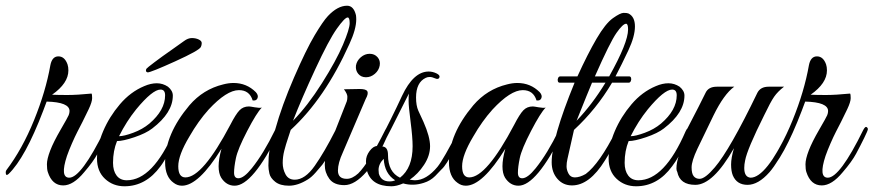

<svg xmlns="http://www.w3.org/2000/svg" viewBox="-48 -647 3053 671"><path d="M191 -401Q191 -356 134 -316Q154 -315 187.5 -315Q221 -315 272 -320Q274 -317 274 -304Q274 -291 262 -265.5Q250 -240 240.5 -221.5Q231 -203 222.5 -186.5Q214 -170 203.5 -146Q193 -122 186 -102Q161 -26 194 -26Q236 -26 318 -193Q325 -206 329.5 -203Q334 -200 334 -195.5Q334 -191 321 -164.5Q308 -138 293 -110Q278 -82 246 -45Q208 1 173 1Q134 1 119 -46Q116 -55 116 -73Q116 -91 127.5 -121Q139 -151 164 -194Q189 -237 192 -244.5Q195 -252 195 -259Q195 -290 115 -292L103 -260Q40 -95 -18 -39Q-28 -30 -28 -45Q-28 -48 -26 -52Q30 -126 71 -227Q112 -328 128 -419Q134 -450 156 -450Q178 -450 188 -422Q191 -413 191 -401Z M361 -154Q347 -120 347 -78Q347 -50 359.5 -33.5Q372 -17 395 -17Q486 -17 560 -188Q567 -204 577 -202Q583 -199 578 -187Q536 -96 513 -66Q462 4 387 4Q347 4 319 -22Q291 -48 291 -93Q291 -138 312.5 -188.5Q334 -239 371 -282.5Q408 -326 456 -346Q479 -356 500 -356Q521 -356 539 -344Q556 -330 556 -313Q556 -253 484 -198Q462 -181 422 -167.5Q382 -154 361 -154ZM529 -314Q529 -334 513 -334Q485 -334 428 -265Q394 -223 368 -171Q385 -171 417.5 -183Q450 -195 474 -215Q529 -262 529 -314ZM468 -394Q467 -394 464.5 -395.5Q462 -397 462 -400.5Q462 -404 464 -407Q466 -410 492.5 -430Q519 -450 550 -471.5Q581 -493 595 -503.5Q609 -514 622.5 -514Q636 -514 646.5 -509Q657 -504 657 -496.5Q657 -489 654 -483Q649 -471 564 -432.5Q479 -394 468 -394Z M785 -24Q804 -24 832 -59Q873 -110 913 -192Q917 -201 922 -202Q930 -205 930 -196Q930 -191 927 -184Q835 2 772 2Q743 2 725 -26Q716 -41 716 -66Q716 -91 726 -127Q646 2 588 2Q572 2 559 -8Q529 -29 529 -80Q529 -178 614 -279Q662 -335 732 -352Q751 -357 768 -357Q814 -357 846 -325Q856 -314 852 -304Q848 -294 835 -296Q824 -332 787 -332Q744 -332 681 -264Q645 -224 614 -170Q575 -105 575 -66Q575 -27 600 -27Q660 -27 757 -211Q776 -248 789 -261.5Q802 -275 822 -275Q826 -275 842.5 -272Q859 -269 867 -271Q849 -253 816 -189.5Q783 -126 776.5 -94.5Q770 -63 770 -43.5Q770 -24 785 -24Z M982 -19Q1018 -19 1052 -67.5Q1086 -116 1124 -191Q1132 -205 1139 -202Q1144 -198 1141 -191.5Q1138 -185 1128.5 -163.5Q1119 -142 1114.5 -133.5Q1110 -125 1098.5 -103.5Q1087 -82 1078.5 -71.5Q1070 -61 1055.5 -44.5Q1041 -28 1028 -20Q993 2 962 2Q931 2 914 -11.5Q897 -25 893.5 -40.5Q890 -56 890 -68Q890 -80 891 -99Q894 -131 903.5 -161Q913 -191 914 -195Q937 -278 979.5 -376Q1022 -474 1051.5 -523.5Q1081 -573 1098 -591Q1132 -627 1165 -627Q1188 -627 1196 -594Q1197 -588 1197 -579Q1197 -545 1173 -493Q1087 -302 968 -193Q967 -189 959 -165.5Q951 -142 945.5 -120.5Q940 -99 940 -77.5Q940 -56 950 -37.5Q960 -19 982 -19ZM1167 -586Q1157 -586 1129 -546.5Q1101 -507 1053.5 -404.5Q1006 -302 976 -225Q1027 -277 1077 -356Q1127 -435 1150.5 -490.5Q1174 -546 1174 -566Q1174 -586 1167 -586Z M1196 -418Q1199 -435 1213 -447Q1227 -459 1244 -459Q1261 -459 1271.5 -447Q1282 -435 1279 -418Q1276 -401 1262 -389Q1248 -377 1231 -377Q1214 -377 1204 -389Q1194 -401 1196 -418ZM1164 -22Q1183 -22 1204 -41Q1241 -78 1298 -192Q1305 -207 1312 -201Q1314 -199 1314 -194.5Q1314 -190 1306 -172.5Q1298 -155 1291.5 -141Q1285 -127 1266.5 -95.5Q1248 -64 1233 -47Q1192 0 1155.5 0Q1119 0 1103 -22Q1087 -44 1087 -71Q1087 -98 1100 -130L1164 -293Q1166 -299 1166 -309Q1166 -319 1154 -335L1209 -336Q1232 -336 1236 -327.5Q1240 -319 1230 -301L1150 -114Q1133 -77 1133 -51Q1133 -22 1164 -22Z M1384 -19Q1397 -17 1402 -17Q1442 -17 1481 -64Q1502 -90 1556 -195Q1558 -200 1563 -200Q1572 -201 1572 -193Q1572 -191 1567.5 -181.5Q1563 -172 1559 -162.5Q1555 -153 1546 -135Q1537 -117 1530.5 -106Q1524 -95 1514 -79Q1504 -63 1494 -54L1473 -32Q1456 -15 1433 -8Q1396 4 1361 -6Q1338 4 1320 4Q1249 4 1234 -52Q1231 -65 1231 -83.5Q1231 -102 1243.5 -119Q1256 -136 1270 -137Q1321 -234 1357 -312Q1397 -397 1450 -397Q1464 -397 1477.5 -390.5Q1491 -384 1487.5 -376Q1484 -368 1473 -373Q1462 -378 1454 -378Q1446 -378 1440 -375Q1406 -359 1406 -306Q1406 -278 1414 -260Q1422 -242 1432 -221Q1455 -169 1455 -136Q1455 -103 1434 -71Q1413 -39 1384 -19ZM1350 -26Q1394 -60 1394 -136Q1394 -167 1387 -221Q1380 -275 1380 -294Q1380 -313 1381 -320Q1305 -168 1287 -135Q1308 -135 1308 -105Q1308 -46 1350 -26ZM1275 -53Q1275 -47 1276 -40Q1284 -13 1313 -13Q1325 -13 1333 -17Q1296 -40 1293 -92Q1275 -74 1275 -53Z M1777 -24Q1796 -24 1824 -59Q1865 -110 1905 -192Q1909 -201 1914 -202Q1922 -205 1922 -196Q1922 -191 1919 -184Q1827 2 1764 2Q1735 2 1717 -26Q1708 -41 1708 -66Q1708 -91 1718 -127Q1638 2 1580 2Q1564 2 1551 -8Q1521 -29 1521 -80Q1521 -178 1606 -279Q1654 -335 1724 -352Q1743 -357 1760 -357Q1806 -357 1838 -325Q1848 -314 1844 -304Q1840 -294 1827 -296Q1816 -332 1779 -332Q1736 -332 1673 -264Q1637 -224 1606 -170Q1567 -105 1567 -66Q1567 -27 1592 -27Q1652 -27 1749 -211Q1768 -248 1781 -261.5Q1794 -275 1814 -275Q1818 -275 1834.5 -272Q1851 -269 1859 -271Q1841 -253 1808 -189.5Q1775 -126 1768.5 -94.5Q1762 -63 1762 -43.5Q1762 -24 1777 -24Z M1880 -80Q1880 -163 1960 -358H1908Q1903 -358 1901.5 -363.5Q1900 -369 1902.5 -374.5Q1905 -380 1910 -380H1970Q2006 -459 2037 -512Q2068 -565 2094 -583.5Q2120 -602 2131.5 -602Q2143 -602 2148 -600Q2171 -589 2171 -554.5Q2171 -520 2148 -471Q2125 -422 2103 -380H2151Q2156 -380 2157.5 -374.5Q2159 -369 2156.5 -363.5Q2154 -358 2149 -358H2091Q2036 -265 1958 -193L1935 -91Q1932 -78 1932 -65.5Q1932 -53 1939 -40Q1946 -27 1961 -27Q1978 -27 1999 -39Q2047 -75 2105 -190Q2109 -199 2114.5 -201Q2120 -203 2121 -198.5Q2122 -194 2118 -184Q2085 -115 2066 -86Q2012 1 1951 1Q1920 1 1900 -22Q1880 -45 1880 -80ZM2081 -380Q2147 -498 2147 -544Q2147 -564 2140 -564Q2129 -564 2106.5 -532Q2084 -500 2031 -380ZM2068 -358H2021Q2009 -330 1967 -225Q2021 -281 2068 -358Z M2149 -154Q2135 -120 2135 -78Q2135 -50 2147.5 -33.5Q2160 -17 2183 -17Q2274 -17 2348 -188Q2355 -204 2365 -202Q2369 -201 2369 -197Q2369 -193 2346.5 -144.5Q2324 -96 2301 -66Q2250 4 2175 4Q2135 4 2107 -22Q2079 -48 2079 -93Q2079 -138 2100.5 -188.5Q2122 -239 2159 -282.5Q2196 -326 2244 -346Q2267 -356 2288 -356Q2309 -356 2327 -344Q2344 -330 2344 -313Q2344 -253 2272 -198Q2250 -181 2210 -167.5Q2170 -154 2149 -154ZM2317 -314Q2317 -334 2301 -334Q2273 -334 2216 -265Q2182 -223 2156 -171Q2173 -171 2205.5 -183Q2238 -195 2262 -215Q2317 -262 2317 -314Z M2316 -58Q2316 -101 2353 -162Q2337 -162 2344 -178L2362 -213Q2396 -278 2418 -323Q2428 -344 2457 -344H2518Q2482 -318 2445.5 -243.5Q2409 -169 2389 -126.5Q2369 -84 2369 -62Q2369 -40 2376.5 -31Q2384 -22 2397 -22Q2416 -22 2450 -62Q2503 -124 2599 -323Q2610 -344 2638 -344H2692Q2670 -327 2657.5 -309Q2645 -291 2623 -245Q2563 -125 2556 -86Q2553 -72 2553 -60Q2553 -28 2575 -26Q2629 -26 2708 -193Q2714 -207 2720 -204Q2726 -201 2726 -196Q2726 -191 2717 -173Q2708 -155 2699.5 -138Q2691 -121 2673.5 -91.5Q2656 -62 2641 -45Q2602 -1 2564.5 -1Q2527 -1 2513 -34Q2507 -49 2507 -72Q2507 -95 2517 -129Q2444 -1 2382 -1Q2328 -1 2319 -46Q2316 -51 2316 -58Z M2842 -401Q2842 -356 2785 -316Q2805 -315 2838.5 -315Q2872 -315 2923 -320Q2925 -317 2925 -304Q2925 -291 2913 -265.5Q2901 -240 2891.5 -221.5Q2882 -203 2873.5 -186.5Q2865 -170 2854.5 -146Q2844 -122 2837 -102Q2812 -26 2845 -26Q2887 -26 2969 -193Q2976 -206 2980.5 -203Q2985 -200 2985 -195.5Q2985 -191 2972 -164.5Q2959 -138 2944 -110Q2929 -82 2897 -45Q2859 1 2824 1Q2785 1 2770 -46Q2767 -55 2767 -73Q2767 -91 2778.5 -121Q2790 -151 2815 -194Q2840 -237 2843 -244.5Q2846 -252 2846 -259Q2846 -290 2766 -292L2754 -260Q2691 -95 2633 -39Q2623 -30 2623 -45Q2623 -48 2625 -52Q2681 -126 2722 -227Q2763 -328 2779 -419Q2785 -450 2807 -450Q2829 -450 2839 -422Q2842 -413 2842 -401Z"/></svg>

Font: Great Vibes
Style: Regular
Weight: 400
Designer: Robert E. Leuschke
Foundry: Robert E. Leuschke
Version: Version 1.001